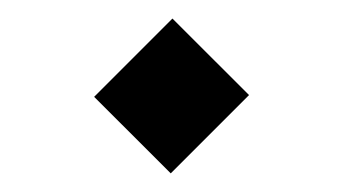

<svg xmlns="http://www.w3.org/2000/svg" viewBox="-20 -303 368 206"><path d="M165 -283.1 81 -199.1 163.2 -117 247.2 -201Z"/></svg>

Font: Parastoo
Style: Regular
Weight: 400
Foundry: Saber Rastikerdar (saber.rastikerdar@gmail.com)
Version: Version 3.000